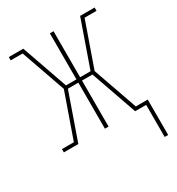

<svg xmlns="http://www.w3.org/2000/svg" viewBox="-168 -626 835 907"><g transform="rotate(-30 250.0 -172.5)"><path d="M465 175V0H405L317 -251H260V0H240V-251H183L95 0H16V-18H81L166 -260L81 -502H16V-520H95L183 -269H240V-520H260V-269H317L405 -520H484V-502H419L334 -260L419 -18H484V175Z"/></g></svg>

Font: Iosevka Curly Slab Thin
Style: Regular
Weight: 100
Monospace: yes
Designer: Belleve Invis
Foundry: Belleve Invis
Version: Version 22.1.2; ttfautohint (v1.8.4)